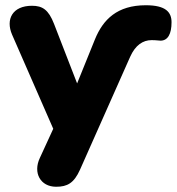

<svg xmlns="http://www.w3.org/2000/svg" viewBox="-20 -523 674 732"><path d="M194 189C237 189 262 175 285 124L476 -306C496 -351 525 -370 558 -370C576 -370 586 -368 592 -368C620 -368 634 -394 634 -438C634 -476 613 -503 536 -503C427 -503 373 -449 342 -373L274 -205L186 -432C165 -486 142 -501 102 -501C27 -501 1 -449 26 -391L183 -32L132 79C105 136 134 189 194 189Z"/></svg>

Font: SN Pro Heavy
Style: Regular
Weight: 800
Designer: Tobias Whetton
Foundry: Supernotes
Version: Version 1.001;Glyphs 3.2 (3249)